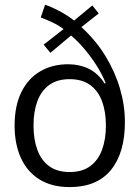

<svg xmlns="http://www.w3.org/2000/svg" viewBox="-20 -779 584 805"><path d="M271.9 -447.1Q324.5 -447.1 358 -422.6Q391.5 -398.1 407.8 -354.5Q424 -310.8 424 -252.6Q424 -194.9 407.8 -150.9Q391.5 -106.8 358 -82.3Q324.5 -57.7 271.9 -57.7Q219.7 -57.7 186.2 -82.3Q152.7 -106.8 136.6 -150.9Q120.5 -194.9 120.5 -252.6Q120.5 -310.8 136.6 -354.5Q152.7 -398.1 186.3 -422.6Q219.8 -447.1 271.9 -447.1ZM265.9 -509.6Q198.6 -509.6 147.9 -479.5Q97.3 -449.5 69.2 -392Q41.2 -334.6 41.2 -252.6Q41.2 -175.4 67.4 -117.2Q93.7 -59 145.3 -26.8Q196.9 5.4 272.7 5.4Q386.5 5.4 445.1 -66.3Q503.7 -138.1 503.7 -267.5Q503.7 -337.3 482.7 -408.6Q461.7 -479.8 421.1 -545.7Q380.5 -611.5 321.2 -665.4L394 -722.6L367.1 -756.2L290.8 -692.8Q260.8 -716 227.9 -733.3Q195.1 -750.6 169 -759.1L150.8 -705.7Q173.7 -697.5 200 -685Q226.3 -672.5 246.4 -657L162.9 -591.7L191.3 -557.6L277.9 -630.1Q303.8 -608.8 331.4 -576.6Q359 -544.5 383.3 -506.9Q407.6 -469.3 423 -430.9L418.9 -428.6Q390.3 -472.6 351.5 -491.1Q312.6 -509.6 265.9 -509.6Z"/></svg>

Font: Estedad-FD VF
Style: Regular
Weight: 100
Designer: Amin Abedi
Version: Version 7.3